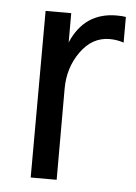

<svg xmlns="http://www.w3.org/2000/svg" viewBox="-43 -547 413 582"><g transform="rotate(5 163.0 -256.0)"><path d="M151 -507V-418Q191 -512 289 -512Q307 -512 317 -510V-432Q296 -439 274 -439Q221 -439 186 -390Q151 -341 151 -277V0H72L73 -507Z"/></g></svg>

Font: Hind
Style: Regular
Weight: 400
Designer: Manushi Parikh, Satya Rajpurohit
Foundry: Indian Type Foundry
Version: Version 2.000;PS 1.0;hotconv 1.0.79;makeotf.lib2.5.61930